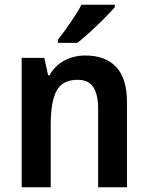

<svg xmlns="http://www.w3.org/2000/svg" viewBox="-20 -786 621 806"><path d="M339 -553Q422 -553 467.5 -505Q513 -457 513 -357V0H392V-329Q392 -390 371.5 -420.5Q351 -451 306 -451Q242 -451 217.5 -405Q193 -359 193 -266V0H71V-543H166L182 -470H188Q211 -511 250.5 -532Q290 -553 339 -553ZM462 -756Q446 -737 418 -709Q390 -681 359.5 -653Q329 -625 305 -606H223V-619Q248 -651 276 -691.5Q304 -732 322 -766H462Z"/></svg>

Font: Noto Sans Hebrew SemiCondensed SemiBold
Style: Regular
Weight: 600
Width: 4
Designer: Monotype Design Team
Foundry: Monotype Imaging Inc.
Version: Version 2.004; ttfautohint (v1.8.4.7-5d5b)